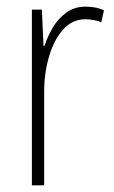

<svg xmlns="http://www.w3.org/2000/svg" viewBox="-20 -558 344 578"><path d="M238 -538Q252 -538 266 -535.5Q280 -533 293 -527L285 -491Q275 -495 263 -497.5Q251 -500 237 -500Q197 -500 169.5 -468.5Q142 -437 127.5 -387.5Q113 -338 113 -283V0H76V-529H106L111 -420H114Q123 -448 139 -475Q155 -502 179.5 -520Q204 -538 238 -538Z"/></svg>

Font: Noto Sans Khmer Condensed ExtraLight
Style: Regular
Weight: 200
Width: 3
Designer: Danh Hong and the Monotype Design Team
Foundry: Monotype Imaging Inc.
Version: Version 2.004; ttfautohint (v1.8.4.7-5d5b)